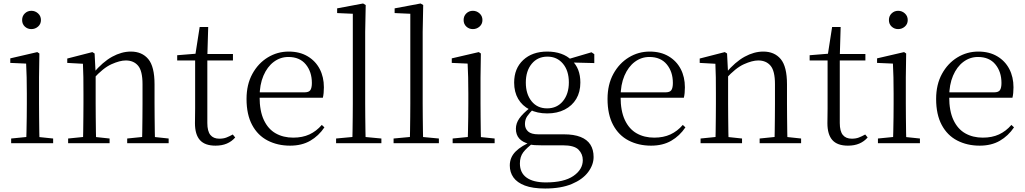

<svg xmlns="http://www.w3.org/2000/svg" viewBox="-20 -822 5884 1102"><path d="M44 0V-27L155 -38H179L285 -27V0ZM130 0Q131 -24 132 -65Q133 -106 133.5 -150Q134 -194 134 -227V-285Q134 -335 133 -377.5Q132 -420 130 -457L39 -461V-487L194 -523L206 -515L204 -378V-227Q204 -194 204.5 -150Q205 -106 205.5 -65Q206 -24 207 0ZM160 -655Q138 -655 122.5 -669.5Q107 -684 107 -707Q107 -730 122.5 -745Q138 -760 160 -760Q182 -760 198.5 -745Q215 -730 215 -707Q215 -684 198.5 -669.5Q182 -655 160 -655Z M371 0V-27L480 -38H506L609 -27V0ZM456 0Q457 -24 457.5 -65Q458 -106 458.5 -150Q459 -194 459 -227V-285Q459 -337 458.5 -378Q458 -419 456 -456L366 -461V-486L510 -523L523 -515L529 -398V-396V-227Q529 -194 529.5 -150Q530 -106 530.5 -65Q531 -24 532 0ZM710 0V-27L818 -38H845L948 -27V0ZM795 0Q796 -24 796.5 -64.5Q797 -105 797.5 -149Q798 -193 798 -227V-339Q798 -415 772.5 -445Q747 -475 702 -475Q668 -475 620 -453.5Q572 -432 516 -370L506 -402H515Q570 -467 624 -496.5Q678 -526 731 -526Q795 -526 831 -483Q867 -440 867 -338V-227Q867 -193 867.5 -149Q868 -105 868.5 -64.5Q869 -24 870 0Z M1135 -475V-512H1317V-475ZM1217 14Q1156 14 1127.5 -18Q1099 -50 1099 -115Q1099 -138 1099.5 -156.5Q1100 -175 1100 -201V-475H997V-505L1120 -515L1100 -500L1126 -667H1175L1170 -496V-485V-116Q1170 -69 1187.5 -47.5Q1205 -26 1239 -26Q1262 -26 1279 -32.5Q1296 -39 1316 -50L1330 -33Q1310 -10 1282 2Q1254 14 1217 14Z M1645 14Q1573 14 1516 -15.5Q1459 -45 1427 -105Q1395 -165 1395 -254Q1395 -337 1428.5 -398Q1462 -459 1517 -492.5Q1572 -526 1637 -526Q1700 -526 1745.5 -499Q1791 -472 1815 -426Q1839 -380 1839 -321Q1839 -285 1833 -261H1429V-292H1728Q1753 -292 1761.5 -305Q1770 -318 1770 -346Q1770 -410 1735 -452.5Q1700 -495 1635 -495Q1589 -495 1551.5 -467Q1514 -439 1492 -387.5Q1470 -336 1470 -266Q1470 -185 1494.5 -133Q1519 -81 1562.5 -56.5Q1606 -32 1663 -32Q1716 -32 1756 -50.5Q1796 -69 1827 -105L1842 -91Q1809 -42 1760.5 -14Q1712 14 1645 14Z M1909 0V-27L2027 -38H2052L2169 -27V0ZM2002 0Q2003 -31 2003.5 -70Q2004 -109 2004.5 -150.5Q2005 -192 2005 -227V-743L1915 -747V-774L2064 -802L2079 -793L2076 -639V-227Q2076 -192 2076.5 -150.5Q2077 -109 2077.5 -70Q2078 -31 2079 0Z M2239 0V-27L2357 -38H2382L2499 -27V0ZM2332 0Q2333 -31 2333.5 -70Q2334 -109 2334.5 -150.5Q2335 -192 2335 -227V-743L2245 -747V-774L2394 -802L2409 -793L2406 -639V-227Q2406 -192 2406.5 -150.5Q2407 -109 2407.5 -70Q2408 -31 2409 0Z M2578 0V-27L2689 -38H2713L2819 -27V0ZM2664 0Q2665 -24 2666 -65Q2667 -106 2667.5 -150Q2668 -194 2668 -227V-285Q2668 -335 2667 -377.5Q2666 -420 2664 -457L2573 -461V-487L2728 -523L2740 -515L2738 -378V-227Q2738 -194 2738.5 -150Q2739 -106 2739.5 -65Q2740 -24 2741 0ZM2694 -655Q2672 -655 2656.5 -669.5Q2641 -684 2641 -707Q2641 -730 2656.5 -745Q2672 -760 2694 -760Q2716 -760 2732.5 -745Q2749 -730 2749 -707Q2749 -684 2732.5 -669.5Q2716 -655 2694 -655Z M3109 260Q3037 260 2992.5 243Q2948 226 2927 196.5Q2906 167 2906 128Q2906 81 2939.5 47.5Q2973 14 3037 -12L3043 -3Q3002 27 2983 52.5Q2964 78 2964 116Q2964 170 3002.5 197.5Q3041 225 3113 225Q3217 225 3271 188Q3325 151 3325 97Q3325 62 3300.5 37Q3276 12 3210 12H3086Q3066 12 3049 11Q3032 10 3017 6V4Q2941 -15 2941 -83Q2941 -114 2960.5 -142Q2980 -170 3023 -204V-213L3047 -202Q3019 -174 3006 -155Q2993 -136 2993 -110Q2993 -84 3011 -67.5Q3029 -51 3070 -51H3217Q3274 -51 3312 -36Q3350 -21 3368.5 8Q3387 37 3387 79Q3387 124 3355.5 166Q3324 208 3262 234Q3200 260 3109 260ZM3121 -171Q3063 -171 3020 -193Q2977 -215 2954 -254.5Q2931 -294 2931 -348Q2931 -429 2983 -477.5Q3035 -526 3121 -526Q3165 -526 3200.5 -513.5Q3236 -501 3260 -477L3262 -475Q3311 -430 3311 -348Q3311 -294 3287.5 -254.5Q3264 -215 3221 -193Q3178 -171 3121 -171ZM3120 -200Q3177 -200 3211 -241.5Q3245 -283 3245 -349Q3245 -416 3211 -456.5Q3177 -497 3122 -497Q3066 -497 3032 -456Q2998 -415 2998 -348Q2998 -282 3031 -241Q3064 -200 3120 -200ZM3230 -464V-481H3236L3375 -522L3391 -511V-460Z M3717 14Q3645 14 3588 -15.5Q3531 -45 3499 -105Q3467 -165 3467 -254Q3467 -337 3500.5 -398Q3534 -459 3589 -492.5Q3644 -526 3709 -526Q3772 -526 3817.5 -499Q3863 -472 3887 -426Q3911 -380 3911 -321Q3911 -285 3905 -261H3501V-292H3800Q3825 -292 3833.5 -305Q3842 -318 3842 -346Q3842 -410 3807 -452.5Q3772 -495 3707 -495Q3661 -495 3623.5 -467Q3586 -439 3564 -387.5Q3542 -336 3542 -266Q3542 -185 3566.5 -133Q3591 -81 3634.5 -56.5Q3678 -32 3735 -32Q3788 -32 3828 -50.5Q3868 -69 3899 -105L3914 -91Q3881 -42 3832.5 -14Q3784 14 3717 14Z M4001 0V-27L4110 -38H4136L4239 -27V0ZM4086 0Q4087 -24 4087.5 -65Q4088 -106 4088.5 -150Q4089 -194 4089 -227V-285Q4089 -337 4088.5 -378Q4088 -419 4086 -456L3996 -461V-486L4140 -523L4153 -515L4159 -398V-396V-227Q4159 -194 4159.5 -150Q4160 -106 4160.5 -65Q4161 -24 4162 0ZM4340 0V-27L4448 -38H4475L4578 -27V0ZM4425 0Q4426 -24 4426.5 -64.5Q4427 -105 4427.5 -149Q4428 -193 4428 -227V-339Q4428 -415 4402.5 -445Q4377 -475 4332 -475Q4298 -475 4250 -453.5Q4202 -432 4146 -370L4136 -402H4145Q4200 -467 4254 -496.5Q4308 -526 4361 -526Q4425 -526 4461 -483Q4497 -440 4497 -338V-227Q4497 -193 4497.5 -149Q4498 -105 4498.5 -64.5Q4499 -24 4500 0Z M4765 -475V-512H4947V-475ZM4847 14Q4786 14 4757.5 -18Q4729 -50 4729 -115Q4729 -138 4729.5 -156.5Q4730 -175 4730 -201V-475H4627V-505L4750 -515L4730 -500L4756 -667H4805L4800 -496V-485V-116Q4800 -69 4817.5 -47.5Q4835 -26 4869 -26Q4892 -26 4909 -32.5Q4926 -39 4946 -50L4960 -33Q4940 -10 4912 2Q4884 14 4847 14Z M5019 0V-27L5130 -38H5154L5260 -27V0ZM5105 0Q5106 -24 5107 -65Q5108 -106 5108.5 -150Q5109 -194 5109 -227V-285Q5109 -335 5108 -377.5Q5107 -420 5105 -457L5014 -461V-487L5169 -523L5181 -515L5179 -378V-227Q5179 -194 5179.5 -150Q5180 -106 5180.5 -65Q5181 -24 5182 0ZM5135 -655Q5113 -655 5097.5 -669.5Q5082 -684 5082 -707Q5082 -730 5097.5 -745Q5113 -760 5135 -760Q5157 -760 5173.5 -745Q5190 -730 5190 -707Q5190 -684 5173.5 -669.5Q5157 -655 5135 -655Z M5603 14Q5531 14 5474 -15.5Q5417 -45 5385 -105Q5353 -165 5353 -254Q5353 -337 5386.5 -398Q5420 -459 5475 -492.5Q5530 -526 5595 -526Q5658 -526 5703.5 -499Q5749 -472 5773 -426Q5797 -380 5797 -321Q5797 -285 5791 -261H5387V-292H5686Q5711 -292 5719.5 -305Q5728 -318 5728 -346Q5728 -410 5693 -452.5Q5658 -495 5593 -495Q5547 -495 5509.5 -467Q5472 -439 5450 -387.5Q5428 -336 5428 -266Q5428 -185 5452.5 -133Q5477 -81 5520.5 -56.5Q5564 -32 5621 -32Q5674 -32 5714 -50.5Q5754 -69 5785 -105L5800 -91Q5767 -42 5718.5 -14Q5670 14 5603 14Z"/></svg>

Font: Noto Serif SC ExtraLight Light
Style: Regular
Weight: 300
Version: Version 2.002-H1;hotconv 1.1.0;makeotfexe 2.6.0